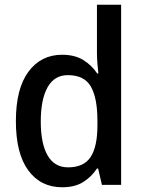

<svg xmlns="http://www.w3.org/2000/svg" viewBox="-20 -846 606 810"><path d="M242 -56Q152 -56 99.5 -127Q47 -198 47 -335Q47 -472 100 -543.5Q153 -615 242 -615Q295 -615 331 -593Q367 -571 390 -536H395Q393 -554 391 -578Q389 -602 389 -621V-826H491V-66H410L394 -135H389Q366 -100 331 -78Q296 -56 242 -56ZM267 -140Q334 -140 362.5 -184Q391 -228 391 -316V-337Q391 -432 363.5 -480.5Q336 -529 266 -529Q209 -529 180.5 -477.5Q152 -426 152 -334Q152 -240 181 -190Q210 -140 267 -140Z"/></svg>

Font: Noto Sans Malayalam UI SemiCondensed Medium
Style: Regular
Weight: 500
Width: 4
Designer: Jelle Bosma - Monotype Design Team
Foundry: Monotype Imaging Inc.
Version: Version 2.104; ttfautohint (v1.8.4.7-5d5b)